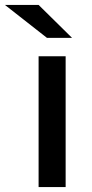

<svg xmlns="http://www.w3.org/2000/svg" viewBox="-70 -761 374 781"><path d="M197 0V-532H87V0ZM223 -607 87 -741H-50L121 -607Z"/></svg>

Font: Montserrat-Alt1 SemBd
Style: Regular
Weight: 600
Designer: Differentunic
Foundry: Differentunic
Version: Version 7.222